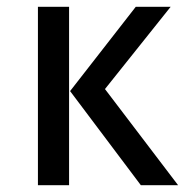

<svg xmlns="http://www.w3.org/2000/svg" viewBox="-20 -547 546 567"><path d="M184 0H92V-527H184ZM290 -284 506 0H396L187 -278L381 -527H484Z"/></svg>

Font: FiraGO
Style: Regular
Weight: 400
Designer: bBox Type
Foundry: bBox Type GmbH
Version: Version 1.001;April 20, 2020;FontCreator 12.0.0.2555 64-bit